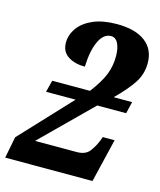

<svg xmlns="http://www.w3.org/2000/svg" viewBox="-135 -842 772 924"><g transform="rotate(15 251.5 -380.0)"><path d="M-21 0 0 -107 234 -357H87L102 -416H290Q334 -474 351 -517Q368 -560 368 -609Q368 -647 356 -672Q344 -697 320 -697Q284 -697 261.5 -650.5Q239 -604 236 -522Q185 -522 151.5 -544Q118 -566 118 -610Q118 -650 143 -684.5Q168 -719 216 -739.5Q264 -760 333 -760Q425 -760 474.5 -722.5Q524 -685 524 -616Q524 -562 495 -517.5Q466 -473 408 -416H500L486 -357H342L97 -115H305Q348 -115 368 -141Q388 -167 400 -198L407 -217H466L414 0Z"/></g></svg>

Font: Noto Serif Condensed ExtraBold
Style: Italic
Weight: 800
Width: 3
Italic angle: -12°
Designer: Monotype Design Team
Foundry: Monotype Imaging Inc.
Version: Version 2.014; ttfautohint (v1.8.4.7-5d5b)